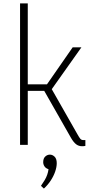

<svg xmlns="http://www.w3.org/2000/svg" viewBox="-20 -845 525 1120"><path d="M236 255 219 239Q231 222 240.5 206Q250 190 255.5 174Q261 158 263 142Q247 137 239.5 125.5Q232 114 232 101Q232 79 244 68Q256 57 271 57Q286 57 298.5 69Q311 81 311 107Q311 129 302 155.5Q293 182 276 208Q259 234 236 255ZM142 0H97V-825H142ZM394 -41 238 -315H117V-353H254L404 -569H455L275 -315V-337L431 -63Q442 -43 448.5 -35.5Q455 -28 465 -28Q468 -28 471 -28Q474 -28 478 -28V6Q474 7 469.5 7.5Q465 8 459 8Q439 8 424 -3.5Q409 -15 394 -41Z"/></svg>

Font: Yaldevi ExtraLight
Style: Regular
Weight: 200
Designer: Sol Matas, Rajitha Manaperi, Kosala Senevirathne
Foundry: Mooniak
Version: Version 1.100